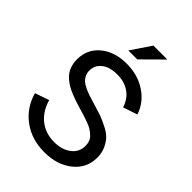

<svg xmlns="http://www.w3.org/2000/svg" viewBox="-257 -1014 1141 1141"><g transform="rotate(45 313.0 -443.5)"><path d="M307.1 -709Q400.9 -709 470.7 -662.4Q540.5 -615.7 564.9 -540L475.1 -509.8Q457 -566.4 414.3 -595.2Q371.6 -624 314 -624Q279.3 -624 250 -615Q220.7 -606 199.5 -582.3Q178.2 -558.6 178.2 -522.9Q178.2 -502.9 186 -486.6Q193.8 -470.2 205.8 -459Q217.8 -447.8 240.2 -437Q262.7 -426.3 284.2 -418.9Q305.7 -411.6 339.8 -401.9Q384.8 -388.7 408.7 -380.4Q432.6 -372.1 470.2 -353.5Q507.8 -335 527.6 -315.4Q547.4 -295.9 562.7 -263.4Q578.1 -231 578.1 -190.9Q578.1 -101.1 508.5 -45.7Q439 9.8 332 9.8Q225.1 9.8 148.4 -46.9Q71.8 -103.5 44.9 -199.2L133.8 -230Q155.3 -155.3 207 -114.7Q258.8 -74.2 331.1 -74.2Q396 -74.2 437.5 -106Q479 -137.7 479 -189.9Q479 -209.5 473.4 -225.1Q467.8 -240.7 454.6 -253.4Q441.4 -266.1 427.7 -275.4Q414.1 -284.7 390.6 -293.7Q367.2 -302.7 348.6 -308.6Q330.1 -314.5 299.8 -323.2Q271 -331.5 250.7 -338.4Q230.5 -345.2 205.6 -355.5Q180.7 -365.7 163.8 -376Q147 -386.2 129.6 -400.9Q112.3 -415.5 102.1 -431.9Q91.8 -448.2 85.4 -470Q79.1 -491.7 79.1 -517.1Q79.1 -603.5 142.6 -656.2Q206.1 -709 307.1 -709ZM342.8 -897H460L333 -771H257.8Z"/></g></svg>

Font: LT Superior Med
Style: Regular
Weight: 500
Designer: Daniel Lyons
Foundry: LyonsType
Version: Version 1.000